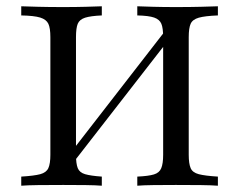

<svg xmlns="http://www.w3.org/2000/svg" viewBox="-20 -591 761 611"><path d="M193.5 -48.4V-90.3L513.7 -503.2V-460.5ZM416.9 0V-29Q452.4 -30.6 469.8 -35.9Q487.1 -41.1 493.1 -55.6Q499.2 -70.2 499.2 -98.4V-472.6Q499.2 -501.6 493.5 -515.3Q487.9 -529 470.6 -535.1Q453.2 -541.1 416.9 -541.9V-571Q435.5 -570.2 467.7 -569.4Q500 -568.5 539.5 -568.5Q584.7 -568.5 619 -569.4Q653.2 -570.2 673.4 -571V-541.9Q632.3 -540.3 612.5 -534.7Q592.7 -529 586.7 -515.3Q580.6 -501.6 580.6 -472.6V-98.4Q580.6 -70.2 586.7 -56Q592.7 -41.9 612.5 -36.7Q632.3 -31.5 673.4 -29V0Q653.2 -1.6 619 -2Q584.7 -2.4 539.5 -2.4Q500 -2.4 468.1 -2Q436.3 -1.6 416.9 0ZM47.6 0V-29Q88.7 -31.5 108.1 -36.7Q127.4 -41.9 133.9 -56Q140.3 -70.2 140.3 -98.4V-472.6Q140.3 -501.6 133.9 -515.3Q127.4 -529 108.1 -535.1Q88.7 -541.1 47.6 -541.9V-571Q67.7 -570.2 102 -569.4Q136.3 -568.5 181.5 -568.5Q221 -568.5 253.2 -569.4Q285.5 -570.2 304 -571V-541.9Q268.5 -540.3 250.8 -534.7Q233.1 -529 227.4 -515.3Q221.8 -501.6 221.8 -472.6V-98.4Q221.8 -70.2 227.4 -56Q233.1 -41.9 250.8 -36.7Q268.5 -31.5 304 -29V0Q284.7 -1.6 252.8 -2Q221 -2.4 181.5 -2.4Q136.3 -2.4 102 -2Q67.7 -1.6 47.6 0Z"/></svg>

Font: Playfair
Style: Regular
Weight: 400
Designer: Claus Eggers Sørensen
Foundry: Claus Eggers Sørensen
Version: Version 2.001;gftools[0.9.30]